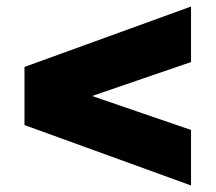

<svg xmlns="http://www.w3.org/2000/svg" viewBox="-20 -644 660 588"><path d="M565 -454V-624L55 -439V-261L565 -76V-246L262 -350Z"/></svg>

Font: Montserrat Custom Black
Style: Regular
Weight: 900
Designer: Julieta Ulanovsky
Foundry: Julieta Ulanovsky
Version: Version 7.200